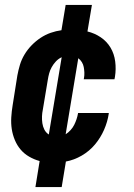

<svg xmlns="http://www.w3.org/2000/svg" viewBox="-20 -648 540 775"><path d="M123 107 140 2Q118 -4 98 -15.5Q78 -27 63.5 -44Q49 -61 40 -82.5Q31 -104 27.5 -127Q24 -150 25.5 -174.5Q27 -199 31 -223L50 -343Q54 -365 60.5 -386.5Q67 -408 79 -428Q91 -448 107.5 -465Q124 -482 143.5 -495Q163 -508 184.5 -515.5Q206 -523 228 -526L245 -628H351L333 -521Q362 -514 386.5 -497.5Q411 -481 426 -456Q441 -431 445 -400Q449 -369 444 -338L442 -328H318L319 -333Q321 -344 320.5 -355.5Q320 -367 318 -377.5Q316 -388 310.5 -397Q305 -406 296 -413L245 -106Q256 -113 265 -123Q274 -133 279.5 -144Q285 -155 289 -167Q293 -179 295 -191V-192H419V-189Q414 -156 400 -124Q386 -92 363.5 -65Q341 -38 310 -20Q279 -2 246 4L229 107ZM177 -105 229 -417Q216 -411 206 -400.5Q196 -390 189 -377.5Q182 -365 178.5 -352Q175 -339 173 -326L153 -206Q150 -192 149.5 -178Q149 -164 151 -150.5Q153 -137 159 -125Q165 -113 177 -105Z"/></svg>

Font: Iosevka Extrabold Oblique
Style: Regular
Weight: 800
Italic angle: -9°
Monospace: yes
Designer: Belleve Invis
Foundry: Belleve Invis
Version: Version 32.5.0; ttfautohint (v1.8.4)